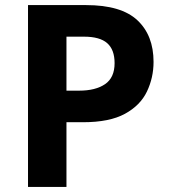

<svg xmlns="http://www.w3.org/2000/svg" viewBox="-20 -734 668 754"><path d="M318 -714Q456 -714 519.5 -654.5Q583 -595 583 -491Q583 -429 557 -374.5Q531 -320 470.5 -287Q410 -254 306 -254H241V0H90V-714ZM310 -590H241V-378H291Q355 -378 392.5 -403.5Q430 -429 430 -486Q430 -539 401 -564.5Q372 -590 310 -590Z"/></svg>

Font: Noto Sans Gunjala Gondi
Style: Regular
Weight: 400
Designer: Ek Type
Foundry: Ek Type
Version: Version 1.004